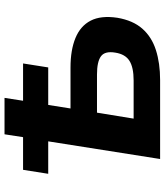

<svg xmlns="http://www.w3.org/2000/svg" viewBox="42 -788 745 870"><g transform="rotate(-90 415.0 -352.5)"><path d="M130 0 210 -507H63L81 -621H229L242 -705H407L394 -621H563L545 -507H375L359 -406H545Q624 -406 678.5 -383.5Q733 -361 757 -314.5Q781 -268 770 -194Q758 -123 720.5 -80.5Q683 -38 623.5 -19Q564 0 488 0ZM313 -120H486Q545 -120 575 -139Q605 -158 612 -203Q620 -250 595.5 -268Q571 -286 513 -286H340Z"/></g></svg>

Font: Nunito Sans 6pt ExtraBold
Style: Italic
Weight: 800
Italic angle: -9°
Version: Version 3.101;gftools[0.9.27]